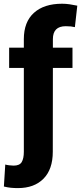

<svg xmlns="http://www.w3.org/2000/svg" viewBox="-40 -780 428 1014"><path d="M342.8 -528.3V-421.4H239.3L238.8 21.5Q238.8 114.3 189.7 163.8Q140.6 213.4 54.7 213.4Q35.2 213.4 17.8 211.7Q0.5 210 -19.5 205.1L-12.2 88.9Q-4.9 91.3 8.8 93Q22.5 94.7 31.7 94.7Q63.5 94.7 74.7 75.9Q85.9 57.1 85.9 21.5V-421.4H8.3V-528.3H85.9V-573.2Q85.9 -664.1 139.2 -712.2Q192.4 -760.3 288.1 -760.3Q308.1 -760.3 327.9 -757.3Q347.7 -754.4 368.2 -750L355.5 -636.7Q344.7 -639.2 334 -640.4Q323.2 -641.6 307.1 -641.6Q239.3 -641.6 239.3 -573.2V-528.3Z"/></svg>

Font: Vazirmatn RD FD ExtraBold
Style: Regular
Weight: 800
Designer: Saber Rastikerdar
Foundry: Saber Rastikerdar
Version: Version 33.003